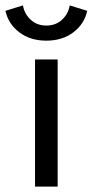

<svg xmlns="http://www.w3.org/2000/svg" viewBox="-50 -693 344 713"><path d="M35.2 -672.9Q40.5 -641.6 63.5 -620.1Q86.9 -598.1 122.1 -598.1Q157.2 -598.1 180.7 -620.1Q203.6 -641.6 209 -672.9L273.9 -652.8Q263.2 -604 222.7 -573.2Q181.6 -542 122.1 -542Q62.5 -542 21.5 -573.2Q-19 -604 -29.8 -652.8ZM80.1 -472.2H164.1V0H80.1Z"/></svg>

Font: Post Grotesk Regular
Style: Regular
Weight: 500
Version: 0.900; ttfautohint (v0.96) -l 8 -r 50 -G 200 -x 14 -w "gGD" 